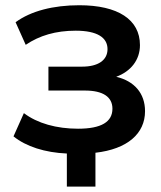

<svg xmlns="http://www.w3.org/2000/svg" viewBox="-20 -569 606 722"><path d="M338.9 132.8V5.4C459 -8.3 525.4 -66.4 525.4 -150.9C525.4 -218.3 484.9 -264.2 417 -280.3C471.7 -300.3 506.3 -343.3 506.3 -399.4C506.3 -495.6 423.3 -549.3 278.3 -549.3C180.7 -549.3 96.2 -527.8 38.6 -485.4L76.7 -400.4C128.4 -435.5 189.9 -453.6 264.6 -453.6C345.7 -453.6 384.3 -427.7 384.3 -384.3C384.3 -341.8 347.7 -318.4 289.1 -318.4H162.1V-228.5H299.3C367.2 -228.5 402.8 -204.6 402.8 -160.2C402.8 -110.8 361.3 -85 273.4 -85C192.9 -85 120.6 -105 69.8 -143.6L30.8 -56.2C77.6 -18.1 149.4 4.9 231.4 8.3V132.8Z"/></svg>

Font: Winston SemiBold
Style: Regular
Weight: 600
Designer: Vernon Adams, Kim Jin-seong, David Berlow, Cristiano Sobral
Foundry: The Winston Project Authors
Version: Version 3.004